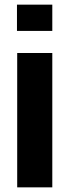

<svg xmlns="http://www.w3.org/2000/svg" viewBox="-20 -806 298 826"><path d="M53 -786H205V-673H53ZM54 -578H205V0H54Z"/></svg>

Font: Oswald SemiBold
Style: Regular
Weight: 400
Version: Version